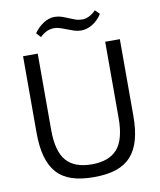

<svg xmlns="http://www.w3.org/2000/svg" viewBox="-99 -1008 914 1096"><g transform="rotate(-10 357.5 -460.0)"><path d="M173 -856Q198 -891 229.5 -910.5Q261 -930 291 -930Q313 -930 332.5 -923.5Q352 -917 370.5 -909Q389 -901 407.5 -894.5Q426 -888 447 -888Q487 -888 526 -927L551 -902Q528 -866 495.5 -846.5Q463 -827 431 -827Q410 -827 391 -833Q372 -839 353.5 -846.5Q335 -854 316 -860.5Q297 -867 278 -867Q235 -867 197 -830ZM357 10Q282 10 229 -7.5Q176 -25 142.5 -62.5Q109 -100 93 -158Q77 -216 77 -296V-740H162V-298Q162 -173 210 -118.5Q258 -64 357 -64Q457 -64 505 -118.5Q553 -173 553 -298V-740H638V-296Q638 -216 622 -158Q606 -100 572 -62.5Q538 -25 485 -7.5Q432 10 357 10Z"/></g></svg>

Font: Encode Sans Narrow
Style: Regular
Weight: 400
Designer: Pablo Impallari, Andres Torresi
Foundry: Pablo Impallari, Andres Torresi
Version: Version 1.000; ttfautohint (v1.00) -l 8 -r 50 -G 200 -x 14 -